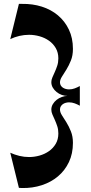

<svg xmlns="http://www.w3.org/2000/svg" viewBox="-20 -846 461 977"><path d="M386.2 -308.1Q374 -314.9 360.1 -320.1Q346.2 -325.2 331.1 -325.2Q323.2 -325.2 314.9 -323Q306.6 -320.8 300 -316.2Q293.5 -311.5 289.3 -304.7Q285.2 -297.9 285.2 -289.1Q285.2 -274.9 295.4 -259Q305.7 -243.2 318.1 -223.1Q330.6 -203.1 340.8 -177.5Q351.1 -151.9 351.1 -119.1Q351.1 -64 330.6 -21Q310.1 22 274.9 51.5Q239.7 81.1 192.6 96.4Q145.5 111.8 91.8 110.8L76.2 109.9L32.2 -68.8Q54.7 -58.6 78.9 -52.7Q103 -46.9 127.9 -46.9Q154.8 -46.9 181.4 -54.4Q208 -62 229.2 -76.9Q250.5 -91.8 263.7 -114.3Q276.9 -136.7 276.9 -167Q276.9 -187.5 271.2 -204.3Q265.6 -221.2 259 -235.8Q252.4 -250.5 246.8 -263.2Q241.2 -275.9 241.2 -288.1Q241.2 -303.2 248.8 -315.9Q256.3 -328.6 268.1 -337.9Q279.8 -347.2 294.4 -352.5Q309.1 -357.9 323.2 -357.9Q309.1 -357.9 294.4 -363Q279.8 -368.2 268.1 -377.7Q256.3 -387.2 248.8 -399.9Q241.2 -412.6 241.2 -428.2Q241.2 -439.9 246.8 -452.6Q252.4 -465.3 259 -480Q265.6 -494.6 271.2 -511.5Q276.9 -528.3 276.9 -548.8Q276.9 -578.6 263.7 -601.3Q250.5 -624 229.2 -638.9Q208 -653.8 181.4 -661.4Q154.8 -668.9 127.9 -668.9Q103 -668.9 78.9 -663.3Q54.7 -657.7 32.2 -647L76.2 -826.2H91.8Q145.5 -827.1 192.6 -812.3Q239.7 -797.4 274.9 -767.8Q310.1 -738.3 330.6 -695.3Q351.1 -652.3 351.1 -597.2Q351.1 -563.5 340.8 -538.1Q330.6 -512.7 318.1 -492.4Q305.7 -472.2 295.4 -456.3Q285.2 -440.4 285.2 -426.8Q285.2 -418 289.3 -411.1Q293.5 -404.3 300 -399.9Q306.6 -395.5 314.9 -393.3Q323.2 -391.1 331.1 -391.1Q346.2 -391.1 360.1 -396.2Q374 -401.4 386.2 -408.2Z"/></svg>

Font: Original Surfer
Style: Regular
Weight: 400
Designer: Astigmatic (AOETI)
Foundry: Astigmatic (AOETI)
Version: Version 1.001